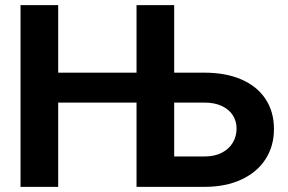

<svg xmlns="http://www.w3.org/2000/svg" viewBox="-20 -727 1122 747"><path d="M59.9 -707H206.4V-444.3H569.9V-327.9H206.4V0H59.9ZM1045.9 -225Q1045.9 -159.1 1013.3 -108.1Q980.7 -57.2 919.4 -28.6Q858.2 0 775.3 0H511.2V-707H657.7V-118.2H775.3Q815 -118.2 843.1 -132.8Q871.3 -147.4 885.8 -172.1Q900.4 -196.8 900.4 -227Q900.4 -255.6 885.8 -278.5Q871.3 -301.3 843.1 -314.6Q815 -327.9 775.3 -327.9H605.5V-444.3H775.3Q858.6 -444.3 919.6 -417.7Q980.7 -391 1013.3 -341.5Q1045.9 -291.9 1045.9 -225Z"/></svg>

Font: WEMIX Pretendard Variable
Style: Regular
Weight: 400
Designer: Base glyphs from Inter by Rasmus Andersson; Hangeul glyphs from Noto Sans CJK(Source Han Sans) by Jang Soo-young and Kan
Foundry: Kil Hyung-jin
Version: Version 1.000;Glyphs 3.2 (3208)